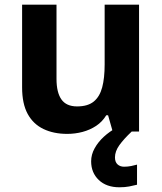

<svg xmlns="http://www.w3.org/2000/svg" viewBox="-20 -566 696 826"><path d="M578.2 -545.8V0H464.9L445 -70H437.1Q420.1 -42 393.6 -24.5Q367.1 -7 335.1 1.5Q303.1 10 269.1 10Q211 10 167 -11Q123 -32 99 -76Q75.1 -120 75.1 -189.9V-545.8H223.1V-226.4Q223.1 -168.3 244.2 -138.3Q265.3 -108.2 311.6 -108.2Q357.8 -108.2 383.5 -129.3Q409.1 -150.3 419.7 -190.4Q430.2 -230.4 430.2 -288.5V-545.8ZM474.6 111.1Q474.6 131.1 485.6 141.1Q496.6 151.2 513.7 151.2Q529.7 151.2 544.6 148.2Q559.6 145.2 569.5 142.2V228.7Q553.6 232.7 535.6 236.2Q517.7 239.7 493.8 239.7Q437.8 239.7 404.9 208.3Q372.1 176.9 372.1 128Q372.1 99 387.1 72Q402 45 426.5 22.5Q451 0 481.8 -17L546.5 0Q512.5 32 493.5 58.5Q474.6 85 474.6 111.1Z"/></svg>

Font: Noto Sans Hebrew
Style: Regular
Weight: 400
Designer: Monotype Design Team
Foundry: Monotype Imaging Inc.
Version: Version 2.003;January 10, 2023;FontCreator 14.0.0.2877 64-bi